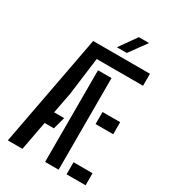

<svg xmlns="http://www.w3.org/2000/svg" viewBox="-227 -1077 1064 1193"><g transform="rotate(30 305.0 -481.0)"><path d="M24.5 0 175 -800H582.5V-714H250L215.5 -446.5L186.5 -295H258.5L235 -208H168.5L129.5 0ZM446 0V-86.5H582.5V0ZM292 0V-657.5H389V0ZM446 -360.5V-447H572.5V-360.5ZM322 -840 409 -962.5H482L393 -840Z"/></g></svg>

Font: Big Shoulders Stencil Text Thin SemiBold
Style: Regular
Weight: 600
Version: Version 2.001